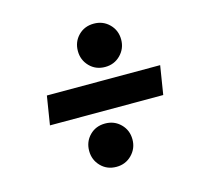

<svg xmlns="http://www.w3.org/2000/svg" viewBox="-95 -776 900 848"><g transform="rotate(-15 355.0 -351.5)"><path d="M304 -571Q304 -613 332 -641.5Q360 -670 403 -670Q445 -670 473.5 -641.5Q502 -613 502 -571Q502 -530 473.5 -501Q445 -472 403 -472Q360 -472 332 -501Q304 -530 304 -571ZM618 -286H100L121 -417H639ZM238 -132Q238 -174 266 -202.5Q294 -231 337 -231Q379 -231 407.5 -202.5Q436 -174 436 -132Q436 -91 407.5 -62Q379 -33 337 -33Q294 -33 266 -62Q238 -91 238 -132Z"/></g></svg>

Font: Be Vietnam Black
Style: Italic
Weight: 900
Italic angle: -9°
Designer: Lam Bao; Tony Le; Vietanh Nguyen
Foundry: Yellow Type Foundry
Version: Version 5.000